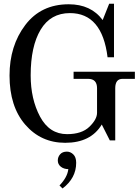

<svg xmlns="http://www.w3.org/2000/svg" viewBox="-20 -769 758 1051"><path d="M336.9 12.7Q204.1 12.7 118.2 -86.7Q32.2 -186 32.2 -355.5Q32.2 -518.1 118.2 -631.8Q204.1 -745.6 356.4 -745.6Q478 -745.6 542 -659.2L577.6 -748.5H604V-455.6H568.8Q539.1 -697.3 362.8 -697.3Q256.8 -697.3 202.4 -606.4Q147.9 -515.6 147.9 -356.4Q147.9 -226.6 199.2 -130.6Q250.5 -34.7 347.2 -34.7Q427.7 -34.7 469.5 -75.2Q511.2 -115.7 511.2 -151.4V-286.1Q511.2 -337.4 462.4 -337.4H382.8V-376.5H718.3V-337.4H650.9Q610.8 -337.4 610.8 -286.1V-0.5H581.1L537.1 -87.4Q477.1 12.7 336.9 12.7ZM322.3 262.7 305.7 246.1Q349.1 201.2 354 156.7Q329.6 156.7 313 143.6Q296.4 130.4 296.4 109.4Q296.4 90.3 309.1 75.7Q321.8 61 346.2 61Q365.7 61 381.3 76.2Q397 91.3 397 122.1Q397 206.1 322.3 262.7Z"/></svg>

Font: Munson
Style: Regular
Weight: 400
Designer: Paul James MIller
Foundry: High-Logic / Made with FontCreator
Version: Version 2.10;May 5, 2019;FontCreator 11.5.0.2430 64-bit